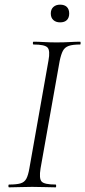

<svg xmlns="http://www.w3.org/2000/svg" viewBox="-20 -804 366 824"><path d="M19 0Q16 0 16 -6Q16 -12 19 -12Q51 -12 68 -17Q85 -22 93 -37Q101 -52 106 -81L188 -544Q196 -587 184 -600Q172 -613 124 -613Q121 -613 121 -619Q121 -625 124 -625Q144 -625 169 -623.5Q194 -622 222 -622Q254 -622 279.5 -623.5Q305 -625 324 -625Q326 -625 326 -619Q326 -613 324 -613Q292 -613 275 -607Q258 -601 250 -586Q242 -571 236 -542L154 -81Q147 -38 158.5 -25Q170 -12 219 -12Q221 -12 221 -6Q221 0 219 0Q199 0 174 -1Q149 -2 118 -2Q90 -2 64.5 -1Q39 0 19 0ZM238 -708Q220 -708 209 -718Q198 -728 198 -746Q198 -764 209 -774Q220 -784 238 -784Q257 -784 267 -774Q277 -764 277 -746Q277 -728 267 -718Q257 -708 238 -708Z"/></svg>

Font: Cormorant Light
Style: Italic
Weight: 300
Italic angle: -10°
Designer: Christian Thalmann (Catharsis Fonts)
Foundry: Catharsis Fonts
Version: Version 4.000